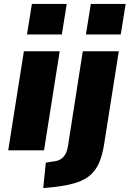

<svg xmlns="http://www.w3.org/2000/svg" viewBox="-20 -768 662 981"><path d="M118 -592 143 -748H321L296 -592ZM22 0 102 -506H285L205 0ZM419 -592 444 -748H622L597 -592ZM201 193 214 63 259 56Q285 53 303 35Q321 17 327 -20L403 -506H587L511 -25Q503 23 488 60Q473 97 445 123.5Q417 150 370.5 165Q324 180 254 188Z"/></svg>

Font: Nunito Sans 7pt SemiCondensed Black
Style: Italic
Weight: 900
Width: 4
Italic angle: -9°
Designer: Vernon Adams
Foundry: Vernon Adams
Version: Version 3.101;gftools[0.9.27]